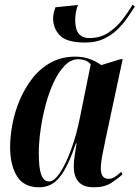

<svg xmlns="http://www.w3.org/2000/svg" viewBox="-20 -787 594 817"><path d="M343 -606Q264 -606 235 -636Q206 -666 206 -709Q206 -730 216 -756L312 -766Q305 -749 302.5 -732.5Q300 -716 300 -701Q300 -625 360 -625Q406 -625 440.5 -647.5Q475 -670 500.5 -703Q526 -736 544 -767L554 -759Q539 -736 520.5 -709.5Q502 -683 477.5 -659.5Q453 -636 420 -621Q387 -606 343 -606ZM147 10Q81 10 52 -37.5Q23 -85 23 -161Q23 -207 33 -259.5Q43 -312 64.5 -362.5Q86 -413 118.5 -454.5Q151 -496 196.5 -521Q242 -546 301 -546Q337 -546 365.5 -534.5Q394 -523 411 -510L492 -535H502L428 -189Q426 -176 421 -154Q416 -132 412.5 -109.5Q409 -87 409 -71Q409 -26 442 -26Q456 -26 469 -34.5Q482 -43 496 -56L501 -45Q483 -28 454 -9Q425 10 379 10Q294 10 294 -79Q294 -103 298 -126Q302 -149 306 -177H303Q270 -79 235 -34.5Q200 10 147 10ZM189 -15Q211 -15 236 -53Q261 -91 283.5 -153Q306 -215 320 -286L366 -513Q355 -526 341 -530.5Q327 -535 313 -535Q282 -535 255.5 -508Q229 -481 208.5 -437Q188 -393 174 -340Q160 -287 152.5 -233.5Q145 -180 145 -136Q145 -72 155.5 -43.5Q166 -15 189 -15Z"/></svg>

Font: Noto Serif Display ExtraCondensed
Style: Bold Italic
Weight: 700
Width: 2
Italic angle: -12°
Designer: Monotype Design Team
Foundry: Monotype Imaging Inc.
Version: Version 2.009